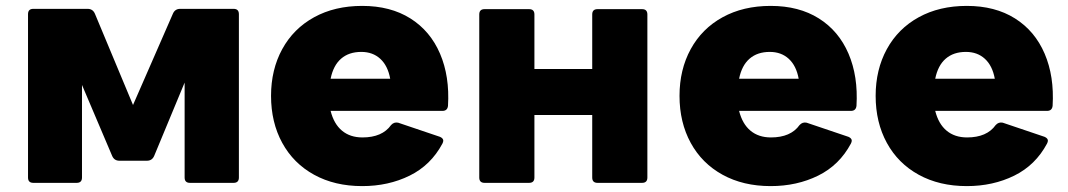

<svg xmlns="http://www.w3.org/2000/svg" viewBox="-20 -578 3620 651"><path d="M93 -548H277Q295 -548 302 -531L431 -222L566 -531Q573 -548 591 -548H772Q790 -548 790 -530V24Q790 42 772 42H624Q606 42 606 24V-298L503 -50Q496 -33 478 -33H385Q367 -33 360 -50L258 -290V24Q258 42 240 42H93Q75 42 75 24V-530Q75 -548 93 -548Z M899 -253Q899 -342 937 -411.5Q975 -481 1045 -519.5Q1115 -558 1208 -558Q1304 -558 1371.5 -515.5Q1439 -473 1472 -396Q1505 -319 1499 -219Q1497 -202 1480 -202H1101Q1112 -158 1139.5 -135Q1167 -112 1209 -112Q1276 -112 1306 -154Q1316 -165 1330 -162L1472 -114Q1483 -109 1483 -101Q1483 -97 1480 -91Q1441 -18 1369 17.5Q1297 53 1208 53Q1115 53 1045 14.5Q975 -24 937 -93.5Q899 -163 899 -253ZM1205 -402Q1163 -402 1136.5 -379Q1110 -356 1101 -311H1303Q1295 -355 1269.5 -378.5Q1244 -402 1205 -402Z M1792 -188V24Q1792 42 1774 42H1623Q1605 42 1605 24V-529Q1605 -547 1623 -547H1774Q1792 -547 1792 -529V-344H1988V-529Q1988 -547 2006 -547H2157Q2175 -547 2175 -529V24Q2175 42 2157 42H2006Q1988 42 1988 24V-188Z M2284 -253Q2284 -342 2322 -411.5Q2360 -481 2430 -519.5Q2500 -558 2593 -558Q2689 -558 2756.5 -515.5Q2824 -473 2857 -396Q2890 -319 2884 -219Q2882 -202 2865 -202H2486Q2497 -158 2524.5 -135Q2552 -112 2594 -112Q2661 -112 2691 -154Q2701 -165 2715 -162L2857 -114Q2868 -109 2868 -101Q2868 -97 2865 -91Q2826 -18 2754 17.5Q2682 53 2593 53Q2500 53 2430 14.5Q2360 -24 2322 -93.5Q2284 -163 2284 -253ZM2590 -402Q2548 -402 2521.5 -379Q2495 -356 2486 -311H2688Q2680 -355 2654.5 -378.5Q2629 -402 2590 -402Z M2949 -253Q2949 -342 2987 -411.5Q3025 -481 3095 -519.5Q3165 -558 3258 -558Q3354 -558 3421.5 -515.5Q3489 -473 3522 -396Q3555 -319 3549 -219Q3547 -202 3530 -202H3151Q3162 -158 3189.5 -135Q3217 -112 3259 -112Q3326 -112 3356 -154Q3366 -165 3380 -162L3522 -114Q3533 -109 3533 -101Q3533 -97 3530 -91Q3491 -18 3419 17.5Q3347 53 3258 53Q3165 53 3095 14.5Q3025 -24 2987 -93.5Q2949 -163 2949 -253ZM3255 -402Q3213 -402 3186.5 -379Q3160 -356 3151 -311H3353Q3345 -355 3319.5 -378.5Q3294 -402 3255 -402Z"/></svg>

Font: LINE Seed JP_TTF ExtraBold
Style: Regular
Weight: 800
Designer: LY Corporation & Fontrix & Fontworks
Version: Version 1.015